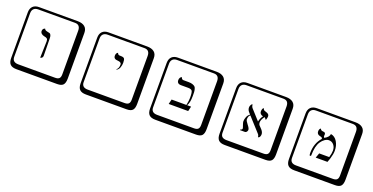

<svg xmlns="http://www.w3.org/2000/svg" viewBox="-28 -1674 5456 2806"><g transform="rotate(20 2700.0 -271.0)"><path d="M497 -65 504 -321Q504 -351 491 -362.5Q478 -374 446 -379Q418 -384 400.5 -400.5Q383 -417 383 -440Q383 -459 392.5 -471Q402 -483 412 -486L421 -488Q425 -466 467 -458Q492 -454 503.5 -449.5Q515 -445 523.5 -427Q532 -409 532 -374L536 -107Q536 -90 526 -79.5Q516 -69 506 -67ZM229 -718Q184 -718 160 -694Q136 -670 136 -625V53Q136 136 229 136H801Q846 136 865 117Q884 98 884 53V-625Q884 -718 801 -718ZM980 84Q980 153 953.5 182.5Q927 212 861 212H229Q161 212 130.5 181.5Q100 151 100 84V-625Q100 -687 134 -720.5Q168 -754 229 -754H831Q901 -754 940.5 -722Q980 -690 980 -625Z M1606 -282 1601 -288Q1635 -312 1635 -371Q1635 -409 1576 -412Q1512 -414 1512 -466Q1512 -488 1520 -501.5Q1528 -515 1536 -518L1544 -520Q1545 -507 1554.5 -500Q1564 -493 1572.5 -492Q1581 -491 1597 -491Q1637 -491 1650 -475Q1663 -459 1663 -408Q1663 -374 1650.5 -337Q1638 -300 1606 -282ZM1309 -718Q1264 -718 1240 -694Q1216 -670 1216 -625V53Q1216 136 1309 136H1881Q1926 136 1945 117Q1964 98 1964 53V-625Q1964 -718 1881 -718ZM2060 84Q2060 153 2033.5 182.5Q2007 212 1941 212H1309Q1241 212 1210.5 181.5Q1180 151 1180 84V-625Q1180 -687 1214 -720.5Q1248 -754 1309 -754H1911Q1981 -754 2020.5 -722Q2060 -690 2060 -625Z M2657 -472Q2694 -472 2718.5 -463.5Q2743 -455 2756 -444Q2769 -433 2775.5 -407Q2782 -381 2783 -361Q2784 -341 2784 -299Q2784 -193 2752 -147H2814L2796 -72H2493L2511 -147H2741Q2756 -216 2756 -264Q2756 -348 2741.5 -369.5Q2727 -391 2679 -391H2563Q2536 -391 2520.5 -406Q2505 -421 2505 -445Q2505 -469 2514 -484Q2523 -499 2532 -502L2541 -506Q2549 -472 2577 -472ZM2389 -718Q2344 -718 2320 -694Q2296 -670 2296 -625V53Q2296 136 2389 136H2961Q3006 136 3025 117Q3044 98 3044 53V-625Q3044 -718 2961 -718ZM3140 84Q3140 153 3113.5 182.5Q3087 212 3021 212H2389Q2321 212 2290.5 181.5Q2260 151 2260 84V-625Q2260 -687 2294 -720.5Q2328 -754 2389 -754H2991Q3061 -754 3100.5 -722Q3140 -690 3140 -625Z M3920 -400Q3920 -395 3919.5 -389.5Q3919 -384 3918 -378Q3917 -372 3915.5 -366.5Q3914 -361 3912.5 -356Q3911 -351 3910 -347Q3909 -343 3908 -341Q3907 -339 3906 -339Q3903 -339 3898.5 -346Q3894 -353 3888 -360.5Q3882 -368 3874 -369Q3834 -315 3834 -274Q3834 -254 3844 -236L3892 -185Q3921 -151 3921 -118Q3921 -97 3912 -79.5Q3903 -62 3886 -62Q3883 -91 3866 -109L3672 -323Q3643 -303 3643 -252Q3643 -230 3680 -184Q3717 -138 3717 -115Q3717 -103 3711.5 -92.5Q3706 -82 3697.5 -75.5Q3689 -69 3680 -69H3604Q3604 -70 3603.5 -71Q3603 -72 3603 -73Q3603 -78 3608 -80Q3618 -82 3625.5 -88.5Q3633 -95 3633 -104Q3633 -114 3619 -151.5Q3605 -189 3605 -207Q3605 -241 3619.5 -276.5Q3634 -312 3664 -332L3641 -358Q3613 -389 3613 -425Q3613 -458 3638 -484H3648Q3649 -453 3667 -432L3806 -278L3807 -277Q3819 -333 3850 -373Q3796 -386 3796 -430Q3796 -453 3802 -467.5Q3808 -482 3814 -485L3821 -488Q3826 -484 3826.5 -477Q3827 -470 3835.5 -463Q3844 -456 3872 -448Q3920 -434 3920 -400ZM3469 -718Q3424 -718 3400 -694Q3376 -670 3376 -625V53Q3376 97 3399.5 116.5Q3423 136 3469 136H4041Q4086 136 4105 117Q4124 98 4124 53V-625Q4124 -671 4104.5 -694.5Q4085 -718 4041 -718ZM4220 84Q4220 153 4193.5 182.5Q4167 212 4101 212H3469Q3401 212 3370.5 181.5Q3340 151 3340 84V-625Q3340 -687 3374 -720.5Q3408 -754 3469 -754H4071Q4141 -754 4180.5 -722Q4220 -690 4220 -625Z M4872 -470Q4936 -459 4972 -398Q5008 -337 5008 -259Q5008 -206 4985 -132L4963 -70H4780L4807 -145H4963Q4982 -207 4982 -251Q4982 -304 4952.5 -339.5Q4923 -375 4876 -375Q4846 -375 4814 -353.5Q4782 -332 4758 -296Q4708 -223 4708 -77Q4708 -74 4703.5 -70Q4699 -66 4694 -66Q4681 -66 4681 -102Q4681 -259 4770 -356Q4770 -370 4762 -376Q4754 -382 4729 -387Q4682 -398 4682 -443Q4682 -464 4688.5 -476.5Q4695 -489 4702 -492L4708 -494Q4711 -483 4718.5 -476.5Q4726 -470 4731.5 -468.5Q4737 -467 4748 -466Q4761 -465 4768 -463.5Q4775 -462 4782 -454.5Q4789 -447 4789 -434Q4789 -427 4788 -421Q4787 -415 4787 -410Q4787 -391 4799 -384Q4867 -420 4872 -470ZM4549 -718Q4504 -718 4480 -694Q4456 -670 4456 -625V53Q4456 136 4549 136H5121Q5166 136 5185 117Q5204 98 5204 53V-625Q5204 -718 5121 -718ZM5300 84Q5300 153 5273.5 182.5Q5247 212 5181 212H4549Q4481 212 4450.5 181.5Q4420 151 4420 84V-625Q4420 -687 4454 -720.5Q4488 -754 4549 -754H5151Q5221 -754 5260.5 -722Q5300 -690 5300 -625Z"/></g></svg>

Font: Libertinus Keyboard
Style: Regular
Weight: 700
Designer: Philipp H. Poll
Foundry: Khaled Hosny
Version: Version 6.7